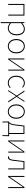

<svg xmlns="http://www.w3.org/2000/svg" viewBox="2435 -2965 752 5662"><g transform="rotate(90 2811.0 -134.0)"><path d="M96 0V-478H440V0H410V-450H126V0Z M632 222V-478H658L662 -416H664Q700 -445 742.5 -467.5Q785 -490 830 -490Q895 -490 937.5 -460Q980 -430 1001 -375Q1022 -320 1022 -246Q1022 -165 992.5 -107.5Q963 -50 915 -19Q867 12 810 12Q776 12 738.5 -4Q701 -20 662 -48V42V222ZM812 -16Q864 -16 904 -45.5Q944 -75 967 -127Q990 -179 990 -246Q990 -307 974 -356Q958 -405 922.5 -433.5Q887 -462 828 -462Q791 -462 750 -440.5Q709 -419 662 -378V-82Q706 -46 745 -31Q784 -16 812 -16Z M1342 12Q1285 12 1236.5 -17.5Q1188 -47 1159 -103Q1130 -159 1130 -238Q1130 -318 1159 -374.5Q1188 -431 1236.5 -460.5Q1285 -490 1342 -490Q1399 -490 1447 -460.5Q1495 -431 1524.5 -374.5Q1554 -318 1554 -238Q1554 -159 1524.5 -103Q1495 -47 1447 -17.5Q1399 12 1342 12ZM1342 -16Q1393 -16 1434 -44Q1475 -72 1498.5 -122Q1522 -172 1522 -238Q1522 -304 1498.5 -354.5Q1475 -405 1434 -433.5Q1393 -462 1342 -462Q1291 -462 1250.5 -433.5Q1210 -405 1186 -354.5Q1162 -304 1162 -238Q1162 -172 1186 -122Q1210 -72 1250.5 -44Q1291 -16 1342 -16Z M1704 0V-478H1734V-224Q1734 -184 1733 -137Q1732 -90 1730 -42H1734Q1749 -65 1769 -94.5Q1789 -124 1804 -146L2032 -478H2062V0H2032V-254Q2032 -294 2033.5 -341Q2035 -388 2036 -436H2032Q2017 -414 1997 -384.5Q1977 -355 1962 -332L1734 0Z M2426 12Q2365 12 2316.5 -17.5Q2268 -47 2240 -103Q2212 -159 2212 -238Q2212 -318 2242 -374.5Q2272 -431 2320.5 -460.5Q2369 -490 2426 -490Q2476 -490 2509 -472Q2542 -454 2566 -430L2548 -410Q2526 -433 2495.5 -447.5Q2465 -462 2426 -462Q2375 -462 2334 -433.5Q2293 -405 2268.5 -354.5Q2244 -304 2244 -238Q2244 -172 2266.5 -122Q2289 -72 2330 -44Q2371 -16 2426 -16Q2467 -16 2501 -32.5Q2535 -49 2560 -72L2578 -52Q2548 -24 2510.5 -6Q2473 12 2426 12Z M2636 0 2800 -250 2650 -478H2684L2766 -350Q2778 -331 2791.5 -311.5Q2805 -292 2818 -272H2822Q2836 -292 2848.5 -311.5Q2861 -331 2874 -350L2954 -478H2986L2836 -248L3000 0H2966L2876 -138Q2863 -161 2848 -183Q2833 -205 2818 -226H2814Q2799 -205 2785 -183Q2771 -161 2756 -138L2668 0Z M3270 12Q3213 12 3164.5 -17.5Q3116 -47 3087 -103Q3058 -159 3058 -238Q3058 -318 3087 -374.5Q3116 -431 3164.5 -460.5Q3213 -490 3270 -490Q3327 -490 3375 -460.5Q3423 -431 3452.5 -374.5Q3482 -318 3482 -238Q3482 -159 3452.5 -103Q3423 -47 3375 -17.5Q3327 12 3270 12ZM3270 -16Q3321 -16 3362 -44Q3403 -72 3426.5 -122Q3450 -172 3450 -238Q3450 -304 3426.5 -354.5Q3403 -405 3362 -433.5Q3321 -462 3270 -462Q3219 -462 3178.5 -433.5Q3138 -405 3114 -354.5Q3090 -304 3090 -238Q3090 -172 3114 -122Q3138 -72 3178.5 -44Q3219 -16 3270 -16Z M3592 0V172H3566L3562 -12V-28H3996V-12L3992 172H3966V0ZM3902 -10V-450H3708L3684 -246Q3676 -175 3665.5 -131Q3655 -87 3644 -63Q3633 -39 3622.5 -27.5Q3612 -16 3604 -10L3580 -28Q3595 -36 3608.5 -55Q3622 -74 3634 -118.5Q3646 -163 3656 -248L3684 -478H3932V-10Z M4122 0V-478H4152V-224Q4152 -184 4151 -137Q4150 -90 4148 -42H4152Q4167 -65 4187 -94.5Q4207 -124 4222 -146L4450 -478H4480V0H4450V-254Q4450 -294 4451.5 -341Q4453 -388 4454 -436H4450Q4435 -414 4415 -384.5Q4395 -355 4380 -332L4152 0Z M4622 8Q4612 8 4605 6.5Q4598 5 4590 2L4598 -28Q4603 -27 4607.5 -25.5Q4612 -24 4618 -24Q4648 -24 4666.5 -54Q4685 -84 4692 -146Q4702 -229 4712 -312Q4722 -395 4732 -478H4976V0H4946V-450H4756Q4747 -373 4738 -296Q4729 -219 4720 -142Q4711 -65 4686 -28.5Q4661 8 4622 8Z M5168 0V-478H5198V-224Q5198 -184 5197 -137Q5196 -90 5194 -42H5198Q5213 -65 5233 -94.5Q5253 -124 5268 -146L5496 -478H5526V0H5496V-254Q5496 -294 5497.5 -341Q5499 -388 5500 -436H5496Q5481 -414 5461 -384.5Q5441 -355 5426 -332L5198 0Z"/></g></svg>

Font: Source Sans Variable
Style: Regular
Weight: 200
Designer: Paul D. Hunt
Foundry: Adobe Systems Incorporated
Version: Version 3.006;hotconv 1.0.111;makeotfexe 2.5.65597